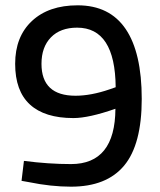

<svg xmlns="http://www.w3.org/2000/svg" viewBox="-20 -691 600 722"><path d="M89 -6 61 -11 70 -86Q163 -74 247 -74Q413 -74 414 -282Q314 -247 256 -247Q148 -247 92.5 -298Q37 -349 37 -451Q37 -553 100 -612Q163 -671 272 -671Q392 -671 452.5 -582Q513 -493 513 -319Q513 -148 447 -68.5Q381 11 247 11Q172 11 89 -6ZM392 -355 415 -363Q413 -587 270 -587Q207 -587 171.5 -550.5Q136 -514 136 -451Q136 -331 264 -331Q322 -331 392 -355Z"/></svg>

Font: sheba-seeBold
Style: Regular
Weight: 600
Designer: Mohamed Galeb, the designers
Foundry: Kief Type Foundry
Version: Version 2.010; ttfautohint (v1.5.33-1714) -l 8 -r 50 -G 200 